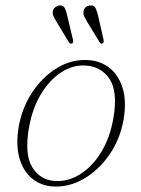

<svg xmlns="http://www.w3.org/2000/svg" viewBox="-20 -678 520 706"><path d="M304.5 -457Q349.5 -454.5 383 -428Q416.5 -401.5 431.2 -353.2Q446 -305 434 -236Q421 -165 381.8 -108.5Q342.5 -52 287.5 -20.2Q232.5 11.5 172.5 7.5Q130 4.5 97.8 -21.8Q65.5 -48 51.5 -96.5Q37.5 -145 49 -213.5Q62 -284.5 100.2 -341Q138.5 -397.5 192 -429.2Q245.5 -461 304.5 -457ZM182 -12.5Q230.5 -9.5 275 -37.5Q319.5 -65.5 351.8 -118Q384 -170.5 396.5 -241Q414 -339.5 383.5 -386.5Q353 -433.5 295 -437Q248 -440 205 -412Q162 -384 130.5 -331.8Q99 -279.5 86.5 -208.5Q69.5 -110.5 98.5 -63.2Q127.5 -16 182 -12.5ZM227.5 -619 248.5 -531Q250 -521.5 245.5 -518.5Q239.5 -515.5 234 -521.5L187.5 -598.5Q182 -608 177.5 -616.5Q173 -625 174 -634.5Q175 -644.5 182.5 -650.8Q190 -657 199 -658Q213 -659 218.2 -648.2Q223.5 -637.5 227.5 -619ZM341 -619 361 -531Q362.5 -521.5 357.5 -518.5Q351.5 -515 347 -521.5L300 -598.5Q294.5 -608 290.2 -616.5Q286 -625 287 -634.5Q290 -655.5 311.5 -658Q326 -659 331.2 -648.2Q336.5 -637.5 341 -619Z"/></svg>

Font: Fraunces 9pt Thin
Style: Italic
Weight: 100
Italic angle: -16°
Version: Version 1.000;[b76b70a41]